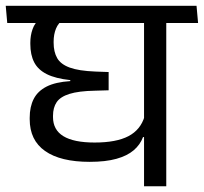

<svg xmlns="http://www.w3.org/2000/svg" viewBox="-40 -653 714 673"><path d="M542.8 -593.4H464.9V0H542.8ZM413.6 -572.4H654.3L648.9 -632.6H408.1ZM-14.6 -572.4H603.8L598.4 -632.6H-19.9ZM206.3 -372.2V-368.7Q154.6 -365.4 123.4 -349.6Q92.2 -333.7 78.2 -306.3Q64.1 -278.8 64.1 -240.2V-235.1Q64.1 -161.4 118.1 -123.6Q172.2 -85.7 274.4 -85.7Q330.2 -85.7 368 -96.3Q405.8 -106.8 428.5 -126.2Q451.3 -145.5 461.4 -172.6H468.8L466.8 -245.1Q452.8 -198 410.2 -175.7Q367.6 -153.4 291.6 -153.4Q218.8 -153.4 182.3 -175.6Q145.8 -197.8 145.8 -242.6V-247.1Q145.8 -276 158.7 -295Q171.6 -313.9 203.6 -323.9Q235.7 -334 293 -335.1L340.8 -336.5V-400.5L294.1 -402.2Q236.2 -404.5 204.5 -416.1Q172.7 -427.7 160.4 -449.4Q148 -471.1 148 -503.2V-507.4Q148 -532.2 156.2 -552.6Q164.4 -573.1 184.5 -586.7H99.3Q81.8 -572.6 74.1 -550.6Q66.3 -528.7 66.3 -503.2V-498.9Q66.3 -460.9 79.8 -434.7Q93.3 -408.5 124 -393.1Q154.7 -377.7 206.3 -372.2Z"/></svg>

Font: Anek Devanagari Medium
Style: Regular
Weight: 500
Designer: Kailash Malviya (Devanagari) & Yesha Goshar (Latin)
Foundry: Ek Type
Version: Version 1.003